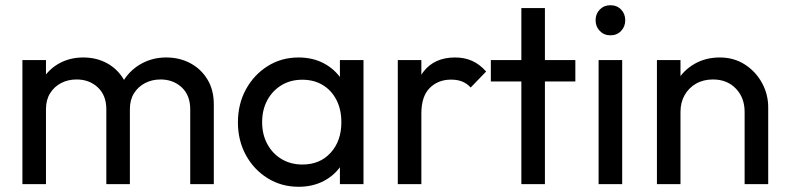

<svg xmlns="http://www.w3.org/2000/svg" viewBox="-20 -705 3017 735"><path d="M65.8 0V-475H156V0ZM387 0V-287Q387 -340 354.5 -370.4Q322 -400.8 273.2 -400.8Q240.2 -400.8 213.9 -387Q187.5 -373.2 171.8 -348Q156 -322.8 156 -287.5L118.5 -305.8Q118.5 -360.2 142.4 -400.2Q166.2 -440.2 207.1 -462.6Q248 -485 298.8 -485Q349.2 -485 389.6 -463Q430 -441 453.6 -401Q477.2 -361 477.2 -305.5V0ZM708.2 0V-287Q708.2 -340 675.8 -370.4Q643.2 -400.8 594.5 -400.8Q562.2 -400.8 535.5 -387Q508.8 -373.2 493 -348Q477.2 -322.8 477.2 -287.5L425.5 -305.8Q429.2 -360.5 455.5 -400.4Q481.8 -440.2 523.8 -462.6Q565.8 -485 616.2 -485Q667.5 -485 708.6 -463Q749.8 -441 774.1 -400.9Q798.5 -360.8 798.5 -305.2V0Z M1123.2 10Q1057.5 10 1004.8 -22.6Q952 -55.2 921.4 -111.1Q890.8 -167 890.8 -236.5Q890.8 -306.8 921.4 -362.8Q952 -418.8 1004.6 -451.9Q1057.2 -485 1122.8 -485Q1177.2 -485 1219.8 -462.5Q1262.2 -440 1288.1 -400.2Q1314 -360.5 1316.8 -309V-166.2Q1313.8 -114.8 1288.2 -74.9Q1262.8 -35 1220.1 -12.5Q1177.5 10 1123.2 10ZM1137.8 -75.2Q1205 -75.2 1245.9 -120.4Q1286.8 -165.5 1286.8 -237.2Q1286.8 -285.5 1268.1 -322.1Q1249.5 -358.8 1215.9 -379.2Q1182.2 -399.8 1137.2 -399.8Q1092.2 -399.8 1057.8 -379Q1023.2 -358.2 1003.4 -321.6Q983.5 -285 983.5 -237.5Q983.5 -190 1003.4 -153.4Q1023.2 -116.8 1058 -96Q1092.8 -75.2 1137.8 -75.2ZM1281.2 0V-127.5L1297.8 -243.8L1281.2 -358.5V-475H1371.5V0Z M1502.8 0V-475H1593V0ZM1593 -270.5 1559.2 -286.2Q1559.2 -376.5 1601.2 -430.8Q1643.2 -485 1722.2 -485Q1757.8 -485 1786.9 -472.2Q1816 -459.5 1841 -431.2L1781.8 -370Q1766.8 -386.2 1748.6 -393.2Q1730.5 -400.2 1706.8 -400.2Q1657 -400.2 1625 -368.1Q1593 -336 1593 -270.5Z M1975.8 0V-674H2066V0ZM1859 -393.2V-475H2182.5V-393.2Z M2271.5 0V-475H2361.8V0ZM2316.5 -569.8Q2292.2 -569.8 2276.1 -586.5Q2260 -603.2 2260 -627.5Q2260 -652 2276.1 -668.5Q2292.2 -685 2316.5 -685Q2341.8 -685 2357.6 -668.5Q2373.5 -652 2373.5 -627.5Q2373.5 -603.2 2357.6 -586.5Q2341.8 -569.8 2316.5 -569.8Z M2830.5 0V-276.5Q2830.5 -331.2 2796.9 -366Q2763.2 -400.8 2709.4 -400.8Q2672.8 -400.8 2644.8 -384.9Q2616.8 -369 2600.9 -341Q2585 -313 2585 -276.8L2547.5 -297.8Q2547.5 -352 2571.9 -394.1Q2596.2 -436.2 2638.9 -460.6Q2681.6 -485 2735.5 -485Q2789.5 -485 2831.4 -458.1Q2873.2 -431.2 2897 -387.6Q2920.8 -344 2920.8 -294.5V0ZM2494.8 0V-475H2585V0Z"/></svg>

Font: Outfit Thin
Style: Regular
Weight: 100
Designer: Rodrigo Fuenzalida
Foundry: fragTYPE
Version: Version 1.100;gftools[0.9.27]